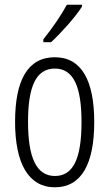

<svg xmlns="http://www.w3.org/2000/svg" viewBox="-20 -785 464 815"><path d="M328 -757V-765H264C237 -716 206 -671 164 -618V-606H197C237 -643 299 -711 328 -757ZM380 -267C380 -443 326 -542 213 -542C98 -542 44 -445 44 -268C44 -91 101 10 213 10C326 10 380 -90 380 -267ZM99 -268C99 -416 132 -494 213 -494C294 -494 326 -413 326 -267C326 -112 291 -38 213 -38C134 -38 99 -117 99 -268Z"/></svg>

Font: Noto Sans Myanmar UI ExtraCondensed Light
Style: Regular
Weight: 300
Width: 2
Designer: Monotype Design Team
Foundry: Monotype Imaging Inc.
Version: Version 2.103